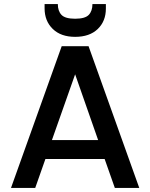

<svg xmlns="http://www.w3.org/2000/svg" viewBox="-20 -923 737 943"><path d="M415 -696 664 0H544L494 -142H203L153 0H34L283 -696ZM235 -235H462L349 -558ZM500 -881Q500 -819 460 -780.5Q420 -742 349 -742Q279 -742 239 -781Q199 -820 199 -882V-903H264Q264 -869 282 -850Q300 -831 349 -831Q398 -831 416 -850Q434 -869 434 -903H500Z"/></svg>

Font: Poppins Medium
Style: Regular
Weight: 500
Designer: Ninad Kale (Devanagari), Jonny Pinhorn (Latin)
Version: Version 5.002